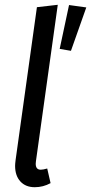

<svg xmlns="http://www.w3.org/2000/svg" viewBox="-20 -769 380 801"><path d="M130 -97 129 -86Q129 -61 150 -61Q160 -61 177 -66L191 -5Q160 12 125 12Q87 12 65 -12Q43 -36 43 -77Q43 -85 45 -101L134 -739L221 -749ZM268 -748 340 -738 276 -557 229 -565Z"/></svg>

Font: Fira Sans Extra Condensed
Style: Italic
Weight: 400
Width: 3
Italic angle: -8°
Designer: Carrois Corporate & Edenspiekermann AG
Foundry: Carrois Corporate GbR & Edenspiekermann AG
Version: Version 4.203